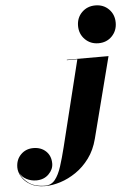

<svg xmlns="http://www.w3.org/2000/svg" viewBox="-323 -808 772 1115"><g transform="rotate(-5 63.0 -250.0)"><path d="M165.5 -650Q165.5 -697.5 197 -728.8Q228.5 -760 275.5 -760Q323 -760 354 -728.8Q385 -697.5 385 -650Q385 -603 354 -571.2Q323 -539.5 275.5 -539.5Q228.5 -539.5 197 -571.2Q165.5 -603 165.5 -650ZM326.5 -460 205.5 11.5Q189 76 154.2 123Q119.5 170 75 200.2Q30.5 230.5 -16.2 245.2Q-63 260 -104.5 260Q-157.5 260 -191.5 240.2Q-225.5 220.5 -241.5 192.2Q-257.5 164 -257.5 138.5Q-257.5 92.5 -228.2 63.2Q-199 34 -155.5 34Q-110.5 34 -82 61Q-53.5 88 -53.5 133Q-53.5 167 -81.5 194.8Q-109.5 222.5 -153.5 222.5Q-184.5 222.5 -211 208.5Q-237.5 194.5 -249 170.5Q-238 203 -202.5 230.2Q-167 257.5 -104.5 257.5Q-69.5 257.5 -47.5 230Q-25.5 202.5 -10 154.2Q5.5 106 21 43.5L144.5 -457.5H83.5V-460Z"/></g></svg>

Font: Bodoni* 72pt Fatface
Style: Italic
Weight: 900
Italic angle: -13°
Version: Version 2.3